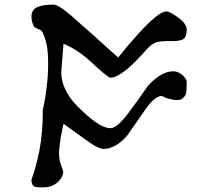

<svg xmlns="http://www.w3.org/2000/svg" viewBox="-20 -939 880 843"><path d="M799.8 -577.1Q799.8 -542 796.9 -529.3Q793 -515.6 781.2 -506.8Q777.3 -502.9 769.5 -501Q764.6 -500 754.9 -500Q738.3 -500 711.9 -507.8Q711.9 -507.8 690.4 -517.6Q659.2 -517.6 617.2 -457Q540 -345.7 540 -345.7Q488.3 -285.2 433.6 -285.2Q414.1 -285.2 370.1 -315.4Q316.4 -353.5 258.8 -395.5Q255.9 -382.8 252.9 -367.2Q250 -351.6 246.1 -332Q239.3 -289.1 239.3 -265.6Q239.3 -238.3 246.1 -220.7Q249 -211.9 252 -203.1Q254.9 -194.3 257.8 -185.5Q257.8 -163.1 235.4 -140.6Q208 -116.2 171.9 -116.2Q168.9 -116.2 161.1 -116.2Q140.6 -116.2 129.9 -120.1Q118.2 -127 118.2 -150.4Q136.7 -199.2 152.3 -274.4Q168 -353.5 168 -456.1Q175.8 -492.2 179.7 -517.6Q191.4 -592.8 191.4 -656.2Q191.4 -703.1 186.5 -734.4Q180.7 -766.6 167 -796.9Q164.1 -805.7 146.5 -812.5Q128.9 -818.4 126 -828.1Q118.2 -848.6 118.2 -866.2Q118.2 -896.5 144.5 -908.2Q169.9 -918.9 211.9 -918.9Q230.5 -918.9 262.7 -894.5Q284.2 -878.9 352.5 -817.4Q389.6 -785.2 425.8 -752Q461.9 -718.8 499 -686.5Q543 -742.2 585.9 -789.1Q675.8 -888.7 710 -888.7Q725.6 -888.7 758.8 -864.3Q799.8 -835.9 799.8 -808.6Q799.8 -777.3 785.2 -767.6Q771.5 -758.8 743.2 -758.8Q734.4 -758.8 715.8 -758.8Q690.4 -758.8 668 -753.9Q647.5 -747.1 628.9 -727.5Q577.1 -668.9 549.8 -645.5Q495.1 -597.7 464.8 -597.7Q454.1 -597.7 371.1 -674.8Q320.3 -720.7 258.8 -747.1Q255.9 -706.1 249 -623Q249 -533.2 343.8 -449.2Q421.9 -376 464.8 -376Q493.2 -376 542 -440.4Q563.5 -469.7 585.9 -500Q607.4 -530.3 628.9 -561.5Q687.5 -626 741.2 -626Q758.8 -626 776.4 -613.3Q799.8 -594.7 799.8 -577.1Z"/></svg>

Font: Tolkien Dwarf Runes
Style: Regular
Weight: 400
Version: Regular